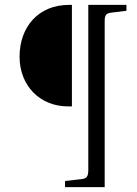

<svg xmlns="http://www.w3.org/2000/svg" viewBox="-20 -670 561 785"><path d="M60 -438C60 -321 142 -235 258 -235H274V-650H262C137 -650 60 -560 60 -438ZM246 70V95H408V-583C408 -610 415 -615 433 -618L497 -626V-650H341V24C341 51 335 59 316 62Z"/></svg>

Font: erewhon
Style: Regular
Weight: 400
Version: Version 1.0.0